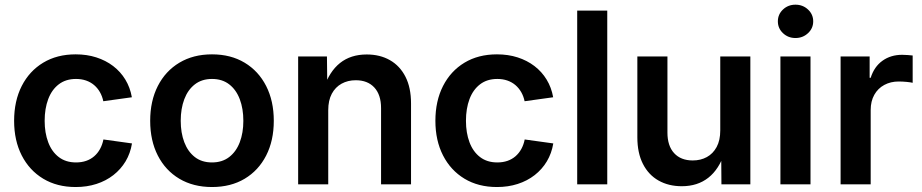

<svg xmlns="http://www.w3.org/2000/svg" viewBox="-20 -772 3860 804"><path d="M296.9 11.2Q218.8 11.2 160.9 -23.7Q103 -58.6 71 -121.1Q39.1 -183.6 39.1 -266.1Q39.1 -349.1 71 -411.9Q103 -474.6 160.9 -509.5Q218.8 -544.4 296.9 -544.4Q343.8 -544.4 383.3 -531.7Q422.9 -519 453.9 -495.4Q484.9 -471.7 504.9 -438.7Q524.9 -405.8 532.2 -364.7L412.6 -348.1Q408.2 -369.1 398.4 -386.2Q388.7 -403.3 374 -415.8Q359.4 -428.2 340.3 -434.8Q321.3 -441.4 298.3 -441.4Q255.4 -441.4 226.1 -418.9Q196.8 -396.5 181.9 -356.9Q167 -317.4 167 -266.1Q167 -215.8 181.9 -176.3Q196.8 -136.7 226.1 -114.3Q255.4 -91.8 298.3 -91.8Q321.8 -91.8 340.8 -98.4Q359.9 -105 374.5 -117.7Q389.2 -130.4 398.9 -148.2Q408.7 -166 413.1 -188L532.7 -171.4Q525.9 -129.9 505.9 -96.4Q485.8 -63 454.8 -38.8Q423.8 -14.6 383.8 -1.7Q343.8 11.2 296.9 11.2Z M867.7 11.2Q789.6 11.2 731.2 -23.4Q672.9 -58.1 640.9 -120.6Q608.9 -183.1 608.9 -266.1Q608.9 -349.1 640.9 -411.9Q672.9 -474.6 731.2 -509.5Q789.6 -544.4 867.7 -544.4Q946.3 -544.4 1004.4 -509.5Q1062.5 -474.6 1094.5 -411.9Q1126.5 -349.1 1126.5 -266.1Q1126.5 -183.1 1094.5 -120.6Q1062.5 -58.1 1004.4 -23.4Q946.3 11.2 867.7 11.2ZM867.7 -91.8Q910.6 -91.8 939.9 -114.5Q969.2 -137.2 984.1 -176.5Q999 -215.8 999 -266.1Q999 -316.9 984.1 -356.4Q969.2 -396 939.9 -418.7Q910.6 -441.4 867.7 -441.4Q825.2 -441.4 795.9 -418.7Q766.6 -396 751.7 -356.4Q736.8 -316.9 736.8 -266.1Q736.8 -215.8 751.7 -176.5Q766.6 -137.2 795.7 -114.5Q824.7 -91.8 867.7 -91.8Z M1354.5 -310.5V0H1228.5V-535.6H1349.1L1350.6 -402.3H1335.9Q1358.9 -472.2 1403.8 -508.1Q1448.7 -543.9 1515.6 -543.9Q1571.3 -543.9 1613 -520Q1654.8 -496.1 1678 -450.4Q1701.2 -404.8 1701.2 -338.9V0H1575.7V-319.3Q1575.7 -375 1547.6 -405.5Q1519.5 -436 1469.7 -436Q1436.5 -436 1410.4 -421.6Q1384.3 -407.2 1369.4 -379.4Q1354.5 -351.6 1354.5 -310.5Z M2061 11.2Q1982.9 11.2 1925 -23.7Q1867.2 -58.6 1835.2 -121.1Q1803.2 -183.6 1803.2 -266.1Q1803.2 -349.1 1835.2 -411.9Q1867.2 -474.6 1925 -509.5Q1982.9 -544.4 2061 -544.4Q2107.9 -544.4 2147.5 -531.7Q2187 -519 2218 -495.4Q2249 -471.7 2269 -438.7Q2289.1 -405.8 2296.4 -364.7L2176.8 -348.1Q2172.4 -369.1 2162.6 -386.2Q2152.8 -403.3 2138.2 -415.8Q2123.5 -428.2 2104.5 -434.8Q2085.4 -441.4 2062.5 -441.4Q2019.5 -441.4 1990.2 -418.9Q1960.9 -396.5 1946 -356.9Q1931.2 -317.4 1931.2 -266.1Q1931.2 -215.8 1946 -176.3Q1960.9 -136.7 1990.2 -114.3Q2019.5 -91.8 2062.5 -91.8Q2085.9 -91.8 2105 -98.4Q2124 -105 2138.7 -117.7Q2153.3 -130.4 2163.1 -148.2Q2172.9 -166 2177.2 -188L2296.9 -171.4Q2290 -129.9 2270 -96.4Q2250 -63 2219 -38.8Q2188 -14.6 2147.9 -1.7Q2107.9 11.2 2061 11.2Z M2522.9 -727.5V0H2397V-727.5Z M2835 7.8Q2779.8 7.8 2737.8 -15.9Q2695.8 -39.6 2672.4 -85.4Q2648.9 -131.3 2648.9 -197.3V-535.6H2774.9V-216.8Q2774.9 -161.1 2803 -130.6Q2831.1 -100.1 2880.9 -100.1Q2914.1 -100.1 2939.9 -114.3Q2965.8 -128.4 2981 -156.5Q2996.1 -184.6 2996.1 -225.6V-535.6H3122.1V0H3001L3000 -133.8H3014.6Q2991.2 -63 2946 -27.6Q2900.9 7.8 2835 7.8Z M3248 0V-535.6H3374V0ZM3311 -612.8Q3280.3 -612.8 3258.8 -633.1Q3237.3 -653.3 3237.3 -682.6Q3237.3 -711.9 3258.8 -732.2Q3280.3 -752.4 3311 -752.4Q3341.8 -752.4 3363.5 -732.2Q3385.3 -711.9 3385.3 -682.6Q3385.3 -653.3 3363.5 -633.1Q3341.8 -612.8 3311 -612.8Z M3500 0V-535.6H3621.6V-446.3H3626Q3640.6 -492.7 3675.3 -517.6Q3710 -542.5 3757.8 -542.5Q3769 -542.5 3781.2 -541.5Q3793.5 -540.5 3801.8 -539.6V-425.3Q3794.4 -427.2 3777.1 -429Q3759.8 -430.7 3742.7 -430.7Q3709.5 -430.7 3682.9 -416.3Q3656.2 -401.9 3641.1 -375Q3626 -348.1 3626 -311.5V0Z"/></svg>

Font: Inter 20pt SemiBold
Style: Regular
Weight: 600
Version: Version 4.001;git-66647c0bb